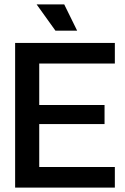

<svg xmlns="http://www.w3.org/2000/svg" viewBox="-20 -856 571 876"><path d="M49 0V-660H504V-566H159V-377H457V-290H159V-94H504V0ZM233 -716 147 -836H273L332 -716Z"/></svg>

Font: Bricolage Grotesque 48pt Medium
Style: Regular
Weight: 500
Designer: Mathieu Triay
Foundry: Atelier Triay
Version: Version 1.000; ttfautohint (v1.8.4.7-5d5b);gftools[0.9.32]